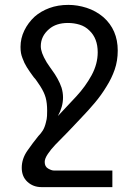

<svg xmlns="http://www.w3.org/2000/svg" viewBox="-20 -564 568 786"><path d="M150 202Q116 202 92.5 180.5Q69 159 69 123Q69 86 92 53Q115 20 137 -7Q147 -17 155 -29.5Q163 -42 168 -63Q172 -77 172.5 -89.5Q173 -102 173 -111Q173 -142 167 -164Q161 -186 145 -211Q138 -221 131.5 -231Q125 -241 118 -248Q101 -271 90 -288.5Q79 -306 72 -326Q68 -336 66 -346.5Q64 -357 64 -372Q64 -407 79.5 -439Q95 -471 122 -496Q147 -518 182 -531Q217 -544 260 -544Q297 -544 334.5 -532Q372 -520 403 -494Q462 -442 462 -357Q462 -315 449.5 -279Q437 -243 416 -210Q395 -175 368 -143Q341 -111 312 -81Q300 -68 286 -53.5Q272 -39 258 -24Q224 10 206 29Q188 48 176 66Q163 85 163 99Q163 118 177 126Q191 134 200 134H440V202ZM217 -89Q254 -128 292 -169Q330 -210 355 -256Q380 -302 380 -350Q380 -407 346 -439Q329 -456 306 -463Q283 -470 258 -470Q210 -470 181 -445Q147 -416 147 -375Q147 -362 152.5 -346.5Q158 -331 171 -309Q178 -299 184.5 -289Q191 -279 193 -277Q205 -261 215.5 -242Q226 -223 232 -205Q238 -185 238 -165Q238 -127 217 -89Z"/></svg>

Font: PlemolJP
Style: Regular
Weight: 400
Monospace: yes
Version: v2.0.4; ttfautohint (v1.8.4.7-5d5b-dirty) -l 6 -r 45 -G 200 